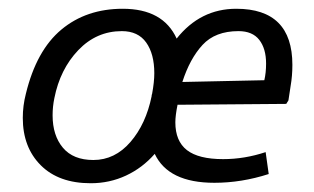

<svg xmlns="http://www.w3.org/2000/svg" viewBox="-20 -409 716 438"><path d="M647 -261Q647 -236 643 -213L638 -180L633 -172L385 -170Q380 -145 380 -130Q380 -87 406.5 -66.5Q433 -46 489 -46Q538 -46 586 -62L593 -12Q531 8 469 8Q364 8 333 -58Q305 -26 267.5 -8.5Q230 9 187 9Q114 9 73 -32Q32 -73 32 -140Q32 -168 39 -195Q63 -294 120 -341.5Q177 -389 260 -389Q352 -389 383 -321Q437 -389 519 -389Q647 -389 647 -261ZM326 -190V-192L327 -195Q332 -222 332 -242Q332 -286 313.5 -312Q295 -338 258 -338Q200 -338 158.5 -294.5Q117 -251 104 -185Q100 -166 100 -146Q100 -100 123.5 -72Q147 -44 193 -44Q242 -44 277.5 -85Q313 -126 326 -190ZM587 -264Q587 -298 571.5 -318Q556 -338 524 -338Q471 -338 442 -306.5Q413 -275 396 -222L583 -226Q587 -243 587 -264Z"/></svg>

Font: Cambay Devanagari
Style: Italic
Weight: 400
Italic angle: -11°
Designer: Pooja Saxena
Foundry: Pooja Saxena
Version: Version 1.018;PS 001.018;hotconv 1.0.70;makeotf.lib2.5.58329